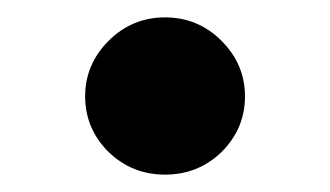

<svg xmlns="http://www.w3.org/2000/svg" viewBox="-20 -185 380 221"><path d="M105 -10Q78 -37 78 -74Q78 -111 105 -138Q132 -165 170 -165Q208 -165 235 -138Q262 -111 262 -74Q262 -37 235 -10Q208 16 170 16Q132 16 105 -10Z"/></svg>

Font: `n[OS CN Heavy
Style: <[WOS[P|ûg*[NI>           
Weight: 900
Designer: Ryoko NISHIZUKA ¬âXZm¬º[P (kana & ideographs); Frank Grie√ühammer (Latin, Greek & Cyrillic); Wenlong ZHANG _ e¬á¬ü¬ô (b
Foundry: Adobe Systems Incorporated
Version: Version 1.00 April 7, 2017, initial release